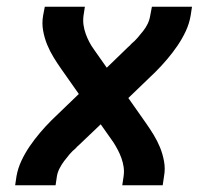

<svg xmlns="http://www.w3.org/2000/svg" viewBox="-20 -550 640 570"><path d="M25 0 29 -27Q33 -50 43.5 -72.5Q54 -95 68 -115.5Q82 -136 98.5 -155.5Q115 -175 133 -193L214 -271L162 -345Q150 -362 139 -380Q128 -398 120 -417.5Q112 -437 108 -459Q104 -481 108 -504L113 -530H232L228 -504Q226 -489 228 -475.5Q230 -462 234.5 -449.5Q239 -437 245 -425.5Q251 -414 259 -403L297 -349L360 -410Q362 -412 364.5 -414Q367 -416 369 -419Q369 -419 369 -419Q369 -419 369 -419H370V-420Q380 -428 388.5 -438Q397 -448 405 -458Q413 -468 418.5 -479.5Q424 -491 426 -504L431 -530H550L546 -504Q542 -480 531.5 -457.5Q521 -435 507 -414.5Q493 -394 476.5 -374.5Q460 -355 442 -337L361 -259L413 -185Q425 -168 436 -150Q447 -132 455 -112.5Q463 -93 467 -71Q471 -49 467 -27L463 0H343L347 -27Q349 -41 347 -54.5Q345 -68 340.5 -80.5Q336 -93 330 -104.5Q324 -116 317 -127L279 -181L215 -120Q213 -118 210.5 -116Q208 -114 206 -111Q206 -111 206 -111Q206 -111 206 -111H205V-110Q195 -102 186.5 -92Q178 -82 170.5 -72Q163 -62 157 -50.5Q151 -39 149 -27L145 0Z"/></svg>

Font: Iosevka Curly Extended Oblique
Style: Bold
Weight: 700
Width: 7
Italic angle: -9°
Monospace: yes
Designer: Belleve Invis
Foundry: Belleve Invis
Version: Version 11.1.0; ttfautohint (v1.8.3)